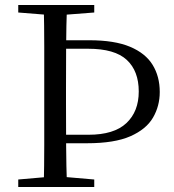

<svg xmlns="http://www.w3.org/2000/svg" viewBox="-20 -748 697 768"><path d="M203 -175V-209H334Q436 -209 485.5 -255.5Q535 -302 535 -382Q535 -464 487 -508.5Q439 -553 333 -553H203V-587H337Q438 -587 500 -561Q562 -535 590.5 -488.5Q619 -442 619 -380Q619 -324 592 -277.5Q565 -231 501.5 -203Q438 -175 328 -175ZM155 0Q157 -84 157 -168Q157 -252 157 -337V-391Q157 -476 157 -560.5Q157 -645 155 -728H248Q245 -645 244.5 -560.5Q244 -476 244 -392V-337Q244 -254 244.5 -169Q245 -84 248 0ZM190 -687 53 -698V-728H357V-698L215 -687ZM53 0V-30L191 -42H218L357 -30V0Z"/></svg>

Font: Noto Serif JP
Style: Regular
Weight: 400
Designer: Ryoko NISHIZUKA  (kana & ideographs); Frank Grießhammer (Latin, Greek & Cyrillic); Wenlong ZHANG  (bopomofo); Sandoll Co
Foundry: Adobe
Version: Version 2.003-H1;hotconv 1.1.1;makeotfexe 2.6.0